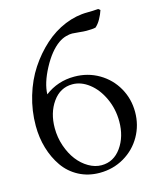

<svg xmlns="http://www.w3.org/2000/svg" viewBox="-117 -867 786 951"><g transform="rotate(-15 276.0 -391.0)"><path d="M394 -694.3Q379.9 -694.3 357.4 -696.8Q335 -699.2 321.8 -699.7Q308.6 -700.2 289.3 -694.8Q270 -689.5 251 -676.3Q204.1 -643.1 165.3 -570.1Q126.5 -497.1 125 -440.4Q190.9 -490.7 275.9 -490.7Q345.2 -490.7 401.9 -457.5Q458.5 -424.3 490.5 -367.9Q522.5 -311.5 522.5 -244.1Q522.5 -176.8 490.5 -120.4Q458.5 -64 401.9 -30.8Q345.2 2.4 275.9 2.4Q217.3 2.4 169.4 -22.9Q121.6 -48.3 91.6 -91.6Q61.5 -134.8 45.4 -189.2Q29.3 -243.7 29.3 -304.2Q29.3 -381.8 51.3 -455.6Q73.2 -529.3 111.6 -587.4Q149.9 -645.5 199.2 -689.7Q248.5 -733.9 306.2 -757.6Q363.8 -781.2 421.9 -781.2Q451.2 -781.2 477.5 -783.7L487.3 -775.9Q480.5 -754.4 468.3 -732.7Q456.1 -710.9 440.9 -697.8Q425.8 -694.3 394 -694.3ZM257.3 -456.5Q194.8 -456.5 156 -401.9Q117.2 -347.2 117.2 -269Q117.2 -221.2 132.3 -177Q147.5 -132.8 171.9 -101.1Q196.3 -69.3 228.8 -50.5Q261.2 -31.7 294.4 -31.7Q356.9 -31.7 395.8 -86.4Q434.6 -141.1 434.6 -219.2Q434.6 -283.2 408.9 -338.4Q383.3 -393.6 342.5 -425Q301.8 -456.5 257.3 -456.5Z"/></g></svg>

Font: Flanker
Style: Regular
Weight: 400
Designer: Flanker
Foundry: Flanker
Version: Version 2.027